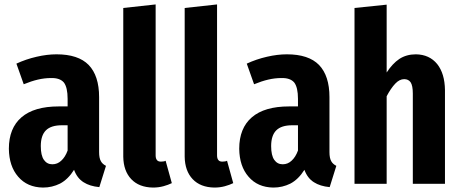

<svg xmlns="http://www.w3.org/2000/svg" viewBox="-20 -829 2079 866"><path d="M427 -143V-391Q427 -487 380 -536Q333 -584 235 -584Q192 -584 145 -573Q97 -562 54 -542L87 -449Q121 -463 151 -470Q181 -477 210 -477Q250 -478 268 -457Q285 -435 285 -383V-349H245Q134 -349 77 -300Q20 -251 20 -158Q21 -79 62 -32Q103 16 174 17Q215 17 251 -1Q287 -20 314 -63Q328 -25 357 -7Q385 11 428 15L458 -81Q442 -89 435 -102Q427 -116 427 -143ZM216 -88Q192 -88 178 -108Q164 -128 164 -170Q164 -218 187 -241Q210 -264 259 -264H285V-150Q274 -120 256 -104Q239 -88 216 -88Z M670 17Q695 17 717 11Q739 5 755 -3L727 -104Q724 -102 718 -101Q713 -100 706 -100Q693 -100 688 -107Q682 -114 682 -128V-809L536 -793V-122Q537 -58 572 -21Q607 16 670 17Z M947 17Q972 17 994 11Q1016 5 1032 -3L1004 -104Q1001 -102 995 -101Q990 -100 983 -100Q970 -100 965 -107Q959 -114 959 -128V-809L813 -793V-122Q814 -58 849 -21Q884 16 947 17Z M1466 -143V-391Q1466 -487 1419 -536Q1372 -584 1274 -584Q1231 -584 1184 -573Q1136 -562 1093 -542L1126 -449Q1160 -463 1190 -470Q1220 -477 1249 -477Q1289 -478 1307 -457Q1324 -435 1324 -383V-349H1284Q1173 -349 1116 -300Q1059 -251 1059 -158Q1060 -79 1101 -32Q1142 16 1213 17Q1254 17 1290 -1Q1326 -20 1353 -63Q1367 -25 1396 -7Q1424 11 1467 15L1497 -81Q1481 -89 1474 -102Q1466 -116 1466 -143ZM1255 -88Q1231 -88 1217 -108Q1203 -128 1203 -170Q1203 -218 1226 -241Q1249 -264 1298 -264H1324V-150Q1313 -120 1295 -104Q1278 -88 1255 -88Z M1856 -584Q1813 -584 1781 -563Q1750 -542 1724 -502V-808L1579 -793V0H1724V-395Q1743 -431 1763 -452Q1782 -472 1803 -472Q1822 -472 1832 -458Q1842 -443 1842 -407V0H1987V-423Q1986 -497 1952 -540Q1917 -583 1856 -584Z"/></svg>

Font: Glow Sans SC Compressed
Style: Bold
Weight: 700
Width: 2
Designer: Ryoko NISHIZUKA (kana, bopomofo & ideographs); Paul D. Hunt (Latin, Greek & Cyrillic); Sandoll Communications, Soo-young
Version: Version 0.93